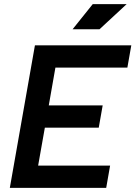

<svg xmlns="http://www.w3.org/2000/svg" viewBox="-20 -914 659 934"><path d="M27.8 0H496.6L515.6 -108.4H165.5L198.2 -293H460.4L479.5 -401.4H217.3L249.5 -585H599.6L618.7 -693.4H149.9ZM333 -771.5H463.9L596.2 -894H431.2Z"/></svg>

Font: Cascadia Mono SemiBold
Style: Italic
Weight: 600
Italic angle: -10°
Monospace: yes
Designer: Aaron Bell
Foundry: Saja Typeworks
Version: Version 2404.023